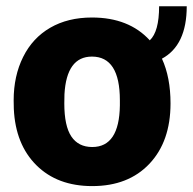

<svg xmlns="http://www.w3.org/2000/svg" viewBox="-20 -595 627 624"><path d="M24.4 -269Q24.4 -348.1 55.2 -409.9Q85.9 -471.7 143.3 -504.9Q200.7 -538.1 278.8 -538.1Q398.9 -538.1 466.8 -463.9Q497.1 -492.2 497.1 -574.7H586.9Q586.9 -447.8 506.3 -404.3Q534.2 -343.8 534.2 -258.8Q534.2 -135.3 465.6 -62.7Q397 9.8 279.8 9.8Q166.5 9.8 98.4 -57.9Q30.3 -125.5 24.9 -241.2ZM189 -258.8Q189 -185.5 211.9 -151.4Q234.9 -117.2 279.8 -117.2Q367.7 -117.2 369.6 -252.4V-269Q369.6 -411.1 278.8 -411.1Q196.3 -411.1 189.5 -288.6Z"/></svg>

Font: Roboto Black
Style: Regular
Weight: 900
Designer: Google
Version: Version 2.134; 2016